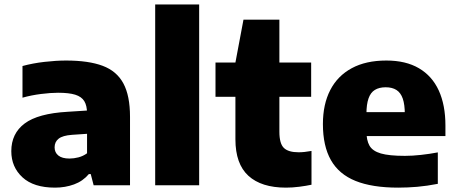

<svg xmlns="http://www.w3.org/2000/svg" viewBox="-20 -828 2038 858"><path d="M226 10.5Q130.5 10.5 80.5 -35.5Q30.5 -81.5 30.5 -152.5Q30.5 -231.5 90.2 -276.2Q150 -321 282.5 -328.5L400 -336L420 -233.5L302 -225.5Q260 -222.5 242 -208.2Q224 -194 224 -169.5Q224 -146.5 240.8 -133Q257.5 -119.5 290.5 -119.5Q310 -119.5 330.5 -124.8Q351 -130 369 -143V-321Q369 -355.5 356.8 -375.8Q344.5 -396 316.2 -404.8Q288 -413.5 239.5 -413.5Q206.5 -413.5 163 -408Q119.5 -402.5 80.5 -391.5V-533Q126.5 -545.5 178.8 -551.5Q231 -557.5 275.5 -557.5Q375.5 -557.5 438.5 -534Q501.5 -510.5 531.2 -455.5Q561 -400.5 561 -306V0H398.5L385.5 -50H377Q350.5 -18.5 311 -4Q271.5 10.5 226 10.5Z M673.5 0V-808H870V0Z M1258 10.5Q1148 10.5 1090 -42.5Q1032 -95.5 1032 -205.5V-548.5L1068 -740H1228.5V-239.5Q1228.5 -186.5 1248.5 -167Q1268.5 -147.5 1314.5 -147.5Q1327.5 -147.5 1341.2 -149Q1355 -150.5 1372 -153.5V-2.5Q1348.5 2.5 1317.8 6.5Q1287 10.5 1258 10.5ZM943 -395.5V-548.5H1370.5V-395.5Z M1759.5 10.5Q1643 10.5 1568.8 -19.5Q1494.5 -49.5 1458.8 -112.5Q1423 -175.5 1423 -273.5Q1423 -362 1455.8 -425.5Q1488.5 -489 1551.8 -523.2Q1615 -557.5 1706.5 -557.5Q1793.5 -557.5 1852.2 -523Q1911 -488.5 1940.8 -423.5Q1970.5 -358.5 1970.5 -267V-220H1522V-327H1819L1789 -317.5Q1789 -361 1779.8 -387.5Q1770.5 -414 1751.5 -426Q1732.5 -438 1703.5 -438Q1674.5 -438 1655.2 -426.2Q1636 -414.5 1626.8 -388Q1617.5 -361.5 1617.5 -318.5V-241.5Q1617.5 -201 1631.2 -177Q1645 -153 1682 -142.2Q1719 -131.5 1789.5 -131.5Q1823 -131.5 1861.5 -135.8Q1900 -140 1936.5 -147V-6.5Q1888 3 1844.5 6.8Q1801 10.5 1759.5 10.5Z"/></svg>

Font: Encode Sans SemiExpanded ExtraBold
Style: Regular
Weight: 800
Width: 6
Designer: Multiple Designers
Foundry: Impallari Type
Version: Version 3.002